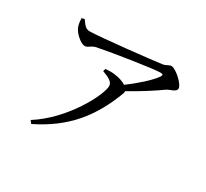

<svg xmlns="http://www.w3.org/2000/svg" viewBox="-151 -943 1301 1214"><g transform="rotate(30 500.0 -336.5)"><path d="M180 24 196 44C414 -63 527 -211 604 -415C607 -422 607 -428 607 -433C695 -481 781 -538 824 -569C847 -585 891 -589 891 -616C891 -648 812 -717 782 -717C763 -717 752 -702 726 -698C665 -689 294 -648 222 -648C192 -648 179 -670 157 -700L137 -695C138 -671 140 -648 149 -629C163 -596 213 -552 241 -552C267 -552 271 -573 310 -582C419 -604 693 -646 740 -646C760 -646 765 -642 753 -623C725 -583 653 -517 580 -464C562 -476 531 -488 493 -492C473 -495 455 -494 428 -492L423 -473C466 -457 503 -441 503 -410C503 -343 377 -100 180 24Z"/></g></svg>

Font: Source Han Serif SC Medium
Style: Regular
Weight: 500
Designer: Ryoko NISHIZUKA 西塚涼子 (kana & ideographs); Frank Grießhammer (Latin, Greek & Cyrillic); Wenlong ZHANG 张文龙 (bopomofo); San
Foundry: Adobe
Version: Version 2.003;hotconv 1.1.1;makeotfexe 2.6.0